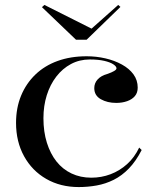

<svg xmlns="http://www.w3.org/2000/svg" viewBox="-20 -743 641 778"><path d="M299 15Q225 15 167.5 -18Q110 -51 77.5 -110Q45 -169 45 -245Q45 -306 65.5 -355.5Q86 -405 123.5 -441Q161 -477 213.5 -496Q266 -515 331 -515Q370 -515 407 -506.5Q444 -498 474 -481.5Q504 -465 521 -441.5Q538 -418 538 -388Q538 -367 526.5 -353.5Q515 -340 495 -333Q475 -326 451 -326Q415 -326 388.5 -341Q362 -356 362 -386Q362 -406 375.5 -421Q389 -436 414 -443Q452 -456 452 -466Q452 -474 439 -482.5Q426 -491 402 -496.5Q378 -502 344 -502Q302 -502 267.5 -483.5Q233 -465 208 -432.5Q183 -400 169.5 -357Q156 -314 156 -264Q156 -209 170 -164.5Q184 -120 209 -88.5Q234 -57 270 -40Q306 -23 350 -23Q391 -23 428 -37Q465 -51 495 -78Q525 -105 544 -145L554 -135Q531 -90 502.5 -60.5Q474 -31 441 -14.5Q408 2 372 8.5Q336 15 299 15ZM459 -723 468 -715 331 -582H288L150 -714L160 -723L351 -627Z"/></svg>

Font: Kalnia
Style: Regular
Weight: 400
Designer: Frida Medrano
Foundry: Frida Medrano
Version: Version 1.105